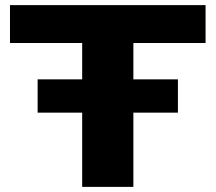

<svg xmlns="http://www.w3.org/2000/svg" viewBox="-20 -730 842 750"><path d="M301 0V-290H127V-420H301V-562H19V-710H783V-562H501V-420H675V-290H501V0Z"/></svg>

Font: Special Gothic Expanded One
Style: Regular
Weight: 400
Designer: Alistair McCready
Foundry: Monolith
Version: Version 1.010; ttfautohint (v1.8.4.7-5d5b)